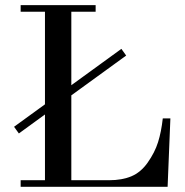

<svg xmlns="http://www.w3.org/2000/svg" viewBox="-20 -720 712 740"><path d="M34.2 -231.4 153.3 -317.9V-674.8H59.6V-700.2H348.6V-674.8H254.9V-391.6L447.8 -531.7L466.3 -505.9L254.9 -352.5V-25.4H400.4Q450.2 -25.4 486.3 -40.5Q522.5 -55.7 548.8 -92.8Q576.7 -132.3 589.1 -171.9Q601.6 -211.4 607.4 -263.7H636.7L626 0H59.6V-25.4H153.3V-278.8L52.7 -205.6Z"/></svg>

Font: Theano Didot
Style: Regular
Weight: 400
Designer: Alexey Kryukov
Version: Version 2.0